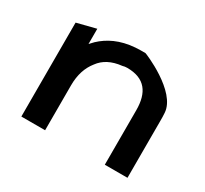

<svg xmlns="http://www.w3.org/2000/svg" viewBox="-103 -624 816 763"><g transform="rotate(30 305.5 -242.5)"><path d="M553 -10V-270C553 -283 553 -294 552 -307C547 -403 367 -476 367 -475C352 -475 336 -475 322 -474C253 -469 205 -444 170 -411L153 -393V-463L66 -441V-10H175V-216C175 -265 188 -303 212 -333C233 -362 266 -380 313 -385C320 -387 326 -388 334 -388C416 -388 449 -340 449 -260V-10Z"/></g></svg>

Font: Bluebird
Style: LiExt
Weight: 300
Designer: Jasper
Foundry: Cannot Into Space Fonts
Version: Version 0.98